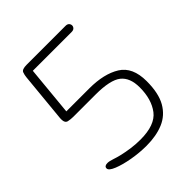

<svg xmlns="http://www.w3.org/2000/svg" viewBox="-162 -631 748 748"><g transform="rotate(-45 212.0 -257.0)"><path d="M214.4 19.5Q175.8 19.5 135.7 12.5Q95.7 5.4 68.6 -5.6Q41.5 -16.6 41.5 -28.3Q41.5 -41 59.1 -41Q68.8 -41 85.4 -35.4Q102.1 -29.8 116.7 -26.4Q137.2 -21.5 162.6 -17.8Q188 -14.2 214.4 -14.2Q294.9 -14.2 325.7 -54.4Q356.4 -94.7 356.4 -160.2Q356.4 -213.9 325.9 -238Q295.4 -262.2 214.4 -262.2H92.3Q78.6 -262.2 65.2 -265.1Q51.8 -268.1 51.8 -289.1Q51.8 -293.9 52.2 -296.4L71.8 -500Q72.8 -511.7 76.9 -522.9Q81.1 -534.2 107.4 -534.2H321.3Q331.1 -534.2 335.9 -529.1Q340.8 -523.9 340.8 -517.1Q340.8 -510.7 335.9 -505.6Q331.1 -500.5 321.3 -500.5H107.4L87.9 -296.4H214.4Q294.9 -296.4 343.8 -266.1Q392.6 -235.8 392.6 -158.2Q392.6 -91.8 370.4 -53Q348.1 -14.2 308.1 2.7Q268.1 19.5 214.4 19.5Z"/></g></svg>

Font: Gruppo
Style: Regular
Weight: 400
Designer: Vernon Adams
Foundry: Vernon Adams
Version: Version 1.001; ttfautohint (v1.8.4.7-5d5b);gftools[0.9.28]